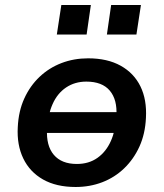

<svg xmlns="http://www.w3.org/2000/svg" viewBox="-20 -737 654 767"><path d="M282 10Q205 10 152 -20Q99 -50 73 -104Q47 -158 51 -229Q54 -293 77 -343.5Q100 -394 138 -430Q176 -466 225.5 -485Q275 -504 332 -504Q409 -504 462 -474.5Q515 -445 541 -392Q567 -339 563 -266Q560 -202 537 -151.5Q514 -101 476 -64.5Q438 -28 388.5 -9Q339 10 282 10ZM287 -82Q335 -82 369.5 -106.5Q404 -131 423 -174Q442 -217 445 -274Q449 -339 418.5 -375Q388 -411 325 -411Q279 -411 244 -387.5Q209 -364 190 -321Q171 -278 168 -222Q164 -155 195 -118.5Q226 -82 287 -82ZM129 -206 143 -289H483L470 -206ZM407 -599 424 -717H543L525 -599ZM207 -599 225 -717H343L326 -599Z"/></svg>

Font: Nunito Sans 10pt
Style: Bold Italic
Weight: 700
Italic angle: -9°
Designer: Vernon Adams
Foundry: Vernon Adams
Version: Version 3.101;gftools[0.9.27]